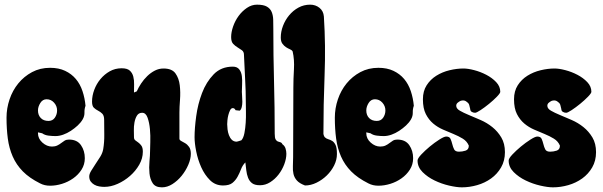

<svg xmlns="http://www.w3.org/2000/svg" viewBox="-20 -798 2586 824"><path d="M195 -507Q232 -507 259.5 -494Q287 -481 305.5 -459Q324 -437 334 -407Q344 -377 347 -344Q342 -330 342.5 -315Q343 -300 335 -286Q327 -272 313.5 -259.5Q300 -247 284 -236.5Q268 -226 251 -220Q234 -214 218 -214Q204 -214 188 -216Q172 -218 161 -226L143 -230V-226Q143 -203 162 -186Q181 -169 203 -169Q216 -169 225.5 -173.5Q235 -178 242.5 -184Q250 -190 257.5 -194.5Q265 -199 276 -199Q311 -199 327.5 -175Q344 -151 344 -119Q344 -92 330 -70Q316 -48 294 -32.5Q272 -17 246 -9Q220 -1 195 -1Q171 -1 152 -11Q106 -34 78 -62.5Q50 -91 34.5 -126.5Q19 -162 13.5 -203.5Q8 -245 8 -293Q8 -333 21 -371.5Q34 -410 58.5 -440Q83 -470 117.5 -488.5Q152 -507 195 -507ZM143 -324Q143 -304 155 -291.5Q167 -279 188 -279Q206 -279 215.5 -293Q225 -307 225 -324Q225 -343 212 -357.5Q199 -372 180 -372Q163 -372 153 -356Q143 -340 143 -324Z M502 -505Q526 -505 537 -495Q548 -485 552 -469.5Q556 -454 555.5 -435.5Q555 -417 555 -401L567 -406Q574 -422 585.5 -439.5Q597 -457 612 -471.5Q627 -486 644.5 -495Q662 -504 682 -504Q718 -504 733 -483Q748 -462 751.5 -432Q755 -402 752.5 -369.5Q750 -337 750 -315V-203Q750 -197 757.5 -193Q765 -189 774.5 -183.5Q784 -178 791.5 -167.5Q799 -157 799 -138Q799 -116 788 -90.5Q777 -65 759.5 -43.5Q742 -22 720 -8Q698 6 675 6Q647 6 635.5 -11.5Q624 -29 621.5 -54Q619 -79 621.5 -105.5Q624 -132 624 -149Q624 -161 625 -188.5Q626 -216 623.5 -243.5Q621 -271 613.5 -292.5Q606 -314 590 -314Q575 -314 567.5 -301.5Q560 -289 557 -272Q554 -255 554.5 -237.5Q555 -220 555 -209Q555 -200 561 -195.5Q567 -191 574 -186Q581 -181 587 -172.5Q593 -164 593 -147Q593 -118 577.5 -91Q562 -64 538 -43Q514 -22 485 -9Q456 4 428 4Q417 4 405.5 2Q394 0 384.5 -5.5Q375 -11 369 -19.5Q363 -28 363 -41Q363 -51 371 -64.5Q379 -78 389.5 -93.5Q400 -109 410 -125Q420 -141 423 -158Q428 -188 427.5 -220.5Q427 -253 427 -283Q427 -302 419 -310Q411 -318 401 -323Q391 -328 383 -335.5Q375 -343 375 -362Q375 -387 384.5 -412.5Q394 -438 411 -458.5Q428 -479 451 -492Q474 -505 502 -505Z M1083 -778Q1111 -778 1125.5 -769.5Q1140 -761 1146 -746.5Q1152 -732 1152.5 -713Q1153 -694 1153 -674Q1153 -561 1156 -449Q1159 -337 1159 -224Q1159 -206 1163 -199.5Q1167 -193 1172 -191Q1177 -189 1183 -187.5Q1189 -186 1192 -179Q1202 -172 1205.5 -160.5Q1209 -149 1209 -138Q1209 -117 1200 -93Q1191 -69 1175.5 -49Q1160 -29 1139.5 -16Q1119 -3 1096 -3Q1073 -3 1061.5 -12Q1050 -21 1044.5 -35.5Q1039 -50 1037 -67Q1035 -84 1033 -101Q1021 -89 1014.5 -72Q1008 -55 999.5 -39.5Q991 -24 977.5 -13Q964 -2 937 -2Q904 -2 881 -25Q858 -48 843.5 -80.5Q829 -113 822 -148.5Q815 -184 815 -209Q815 -247 822 -299Q829 -351 847 -398.5Q865 -446 897 -479Q929 -512 979 -512Q998 -512 1007 -500Q1016 -488 1018 -471Q1020 -454 1019 -435.5Q1018 -417 1018 -404Q1018 -396 1019 -384.5Q1020 -373 1020 -361Q1020 -349 1017.5 -338.5Q1015 -328 1009 -323L991 -325Q987 -334 979 -334Q972 -334 967.5 -325Q963 -316 960 -304.5Q957 -293 956 -281.5Q955 -270 955 -265Q955 -256 956.5 -243Q958 -230 962.5 -218Q967 -206 975 -198Q983 -190 996 -190Q998 -190 1005.5 -192.5Q1013 -195 1016 -196Q1025 -206 1029 -227Q1033 -248 1034.5 -271.5Q1036 -295 1035.5 -318Q1035 -341 1035 -355Q1035 -407 1032 -459Q1029 -511 1027 -563Q1027 -576 1018 -582.5Q1009 -589 999 -595Q989 -601 980.5 -610Q972 -619 972 -639Q972 -660 980.5 -684.5Q989 -709 1004 -729.5Q1019 -750 1039.5 -764Q1060 -778 1083 -778Z M1311 -778Q1334 -778 1351 -764.5Q1368 -751 1370 -727Q1378 -602 1373 -475Q1368 -348 1368 -223Q1368 -221 1370 -216Q1372 -211 1374 -209Q1380 -203 1389 -200.5Q1398 -198 1406 -193Q1414 -188 1420 -176Q1426 -164 1426 -137Q1426 -112 1414 -88Q1402 -64 1382.5 -45Q1363 -26 1338.5 -14Q1314 -2 1289 -2Q1265 -11 1254 -23.5Q1243 -36 1239.5 -51.5Q1236 -67 1237 -85Q1238 -103 1238 -124L1239 -421Q1239 -459 1241.5 -500.5Q1244 -542 1236 -577Q1233 -583 1224.5 -586.5Q1216 -590 1207.5 -595.5Q1199 -601 1192 -610.5Q1185 -620 1185 -637Q1185 -662 1194.5 -687Q1204 -712 1221 -732.5Q1238 -753 1261 -765.5Q1284 -778 1311 -778Z M1604 -507Q1641 -507 1668.5 -494Q1696 -481 1714.5 -459Q1733 -437 1743 -407Q1753 -377 1756 -344Q1751 -330 1751.5 -315Q1752 -300 1744 -286Q1736 -272 1722.5 -259.5Q1709 -247 1693 -236.5Q1677 -226 1660 -220Q1643 -214 1627 -214Q1613 -214 1597 -216Q1581 -218 1570 -226L1552 -230V-226Q1552 -203 1571 -186Q1590 -169 1612 -169Q1625 -169 1634.5 -173.5Q1644 -178 1651.5 -184Q1659 -190 1666.5 -194.5Q1674 -199 1685 -199Q1720 -199 1736.5 -175Q1753 -151 1753 -119Q1753 -92 1739 -70Q1725 -48 1703 -32.5Q1681 -17 1655 -9Q1629 -1 1604 -1Q1580 -1 1561 -11Q1515 -34 1487 -62.5Q1459 -91 1443.5 -126.5Q1428 -162 1422.5 -203.5Q1417 -245 1417 -293Q1417 -333 1430 -371.5Q1443 -410 1467.5 -440Q1492 -470 1526.5 -488.5Q1561 -507 1604 -507ZM1552 -324Q1552 -304 1564 -291.5Q1576 -279 1597 -279Q1615 -279 1624.5 -293Q1634 -307 1634 -324Q1634 -343 1621 -357.5Q1608 -372 1589 -372Q1572 -372 1562 -356Q1552 -340 1552 -324Z M1969 -504Q1988 -504 2015 -497Q2042 -490 2067 -477Q2092 -464 2109.5 -445.5Q2127 -427 2127 -404Q2127 -398 2112.5 -383Q2098 -368 2079 -352.5Q2060 -337 2042.5 -325.5Q2025 -314 2019 -314Q2011 -314 2004.5 -318Q1998 -322 1998 -330Q1996 -338 1994 -346.5Q1992 -355 1984 -360Q1977 -367 1967 -367Q1962 -367 1956 -365Q1950 -362 1944 -357Q1938 -352 1938 -344Q1938 -332 1953.5 -323Q1969 -314 1992 -304.5Q2015 -295 2042.5 -283Q2070 -271 2093 -252.5Q2116 -234 2131.5 -208Q2147 -182 2147 -145Q2147 -108 2130.5 -79.5Q2114 -51 2087.5 -32Q2061 -13 2028 -3.5Q1995 6 1962 6Q1940 6 1907.5 -1.5Q1875 -9 1845 -23.5Q1815 -38 1793.5 -59.5Q1772 -81 1772 -109Q1772 -118 1788 -135Q1804 -152 1824.5 -169Q1845 -186 1865.5 -199Q1886 -212 1895 -212Q1909 -212 1913.5 -202Q1918 -192 1921 -179.5Q1924 -167 1929 -157Q1934 -147 1950 -147Q1964 -147 1978 -151.5Q1992 -156 1992 -173Q1984 -192 1966 -203Q1948 -214 1926 -223Q1904 -232 1881 -242Q1858 -252 1839 -268Q1820 -284 1807.5 -308.5Q1795 -333 1795 -372Q1795 -407 1811 -432Q1827 -457 1852.5 -473Q1878 -489 1909 -496.5Q1940 -504 1969 -504Z M2360 -504Q2379 -504 2406 -497Q2433 -490 2458 -477Q2483 -464 2500.5 -445.5Q2518 -427 2518 -404Q2518 -398 2503.5 -383Q2489 -368 2470 -352.5Q2451 -337 2433.5 -325.5Q2416 -314 2410 -314Q2402 -314 2395.5 -318Q2389 -322 2389 -330Q2387 -338 2385 -346.5Q2383 -355 2375 -360Q2368 -367 2358 -367Q2353 -367 2347 -365Q2341 -362 2335 -357Q2329 -352 2329 -344Q2329 -332 2344.5 -323Q2360 -314 2383 -304.5Q2406 -295 2433.5 -283Q2461 -271 2484 -252.5Q2507 -234 2522.5 -208Q2538 -182 2538 -145Q2538 -108 2521.5 -79.5Q2505 -51 2478.5 -32Q2452 -13 2419 -3.5Q2386 6 2353 6Q2331 6 2298.5 -1.5Q2266 -9 2236 -23.5Q2206 -38 2184.5 -59.5Q2163 -81 2163 -109Q2163 -118 2179 -135Q2195 -152 2215.5 -169Q2236 -186 2256.5 -199Q2277 -212 2286 -212Q2300 -212 2304.5 -202Q2309 -192 2312 -179.5Q2315 -167 2320 -157Q2325 -147 2341 -147Q2355 -147 2369 -151.5Q2383 -156 2383 -173Q2375 -192 2357 -203Q2339 -214 2317 -223Q2295 -232 2272 -242Q2249 -252 2230 -268Q2211 -284 2198.5 -308.5Q2186 -333 2186 -372Q2186 -407 2202 -432Q2218 -457 2243.5 -473Q2269 -489 2300 -496.5Q2331 -504 2360 -504Z"/></svg>

Font: r_Neptun CAT
Style: Regular
Weight: 400
Foundry: Peter Wiegel, CAT-Fonts
Version: Version 1.000;June 8, 2024;FontCreator 14.0.0.2814 32-bit